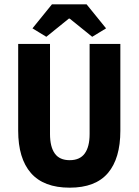

<svg xmlns="http://www.w3.org/2000/svg" viewBox="-20 -855 640 887"><path d="M302 12Q182 12 123 -55.5Q64 -123 64 -251V-652H211V-236Q211 -177 233 -146Q255 -115 302 -115Q349 -115 371.5 -146Q394 -177 394 -236V-652H536V-251Q536 -123 478.5 -55.5Q421 12 302 12ZM194 -685 130 -724 220 -835H380L470 -724L406 -685L302 -769H298Z"/></svg>

Font: Source Code Pro
Style: Bold
Weight: 700
Monospace: yes
Designer: Paul D. Hunt, Teo Tuominen
Foundry: Adobe Systems Incorporated
Version: Version 2.030;PS 1.000;hotconv 16.6.51;makeotf.lib2.5.65220